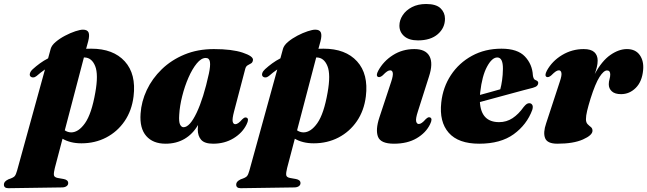

<svg xmlns="http://www.w3.org/2000/svg" viewBox="-113 -724 3317 984"><path d="M74.5 -334.5Q66 -327.5 57 -327.2Q48 -327 42.5 -333Q37.5 -339 40.8 -349.2Q44 -359.5 55 -369.5Q72 -385 91.5 -399.2Q111 -413.5 133.5 -425L147 -474.5Q152 -492 172.8 -509.5Q193.5 -527 220.8 -541.2Q248 -555.5 273.2 -563.8Q298.5 -572 312 -572Q334.5 -572 340.8 -557.8Q347 -543.5 339 -512.5L328.5 -474Q341.5 -474.5 354.5 -474.5Q467.5 -474.5 526.5 -409.5Q585.5 -344.5 571.5 -230Q562.5 -157 525.5 -103Q488.5 -49 431.2 -19.2Q374 10.5 304.5 10.5Q274.5 10.5 250.2 4.2Q226 -2 207.5 -13L168 137Q162 161 163.2 172.8Q164.5 184.5 182.5 188L213.5 193.5Q236.5 198 236.5 214.5Q236.5 224 228.2 230Q220 236 206.5 236.5L-70 240.5Q-93 240.5 -93 222Q-93 214 -88 207.8Q-83 201.5 -70 195Q-45 187 -38 179Q-31 171 -25.5 150.5L117.5 -368Q95.5 -353 74.5 -334.5ZM321 -429.5Q319 -429.5 317 -429.5L219 -56Q233.5 -46 251.5 -45.5Q289.5 -45.5 323 -93.2Q356.5 -141 375.5 -250Q392 -342.5 374.8 -385.2Q357.5 -428 321 -429.5Z M1086.5 -152.5Q1076.5 -114.5 1079.5 -101Q1082.5 -87.5 1093 -87.5Q1107 -87.5 1128 -112Q1136.5 -120 1141.2 -121.5Q1146 -123 1151 -121Q1165 -115 1150.5 -86Q1129.5 -43 1083.8 -15.2Q1038 12.5 979.5 12.5Q936 12.5 918.2 -7.2Q900.5 -27 900.5 -61Q900.5 -70.5 902 -83.5Q875 -37 832.8 -12.2Q790.5 12.5 735.5 12.5Q671 12.5 636.5 -27Q602 -66.5 607.5 -142Q611.5 -203.5 639.2 -262.5Q667 -321.5 716 -369Q765 -416.5 832.5 -444.5Q900 -472.5 983 -472.5Q1076 -472.5 1130.8 -454.2Q1185.5 -436 1183.5 -416.5Q1182 -404 1173.8 -399.2Q1165.5 -394.5 1156.5 -389.5Q1147.5 -384.5 1144 -371.5ZM805.5 -135.5Q803 -99 810 -85.5Q817 -72 827.5 -72Q859.5 -72 894.8 -146.2Q930 -220.5 957.5 -346.5Q966 -386 963 -406.5Q960 -427 941.5 -427Q918.5 -427 895.5 -399Q872.5 -371 853 -326.5Q833.5 -282 820.8 -231.2Q808 -180.5 805.5 -135.5Z M1265 -334.5Q1256.5 -327.5 1247.5 -327.2Q1238.5 -327 1233 -333Q1228 -339 1231.2 -349.2Q1234.5 -359.5 1245.5 -369.5Q1262.5 -385 1282 -399.2Q1301.5 -413.5 1324 -425L1337.5 -474.5Q1342.5 -492 1363.2 -509.5Q1384 -527 1411.2 -541.2Q1438.5 -555.5 1463.8 -563.8Q1489 -572 1502.5 -572Q1525 -572 1531.2 -557.8Q1537.5 -543.5 1529.5 -512.5L1519 -474Q1532 -474.5 1545 -474.5Q1658 -474.5 1717 -409.5Q1776 -344.5 1762 -230Q1753 -157 1716 -103Q1679 -49 1621.8 -19.2Q1564.5 10.5 1495 10.5Q1465 10.5 1440.8 4.2Q1416.5 -2 1398 -13L1358.5 137Q1352.5 161 1353.8 172.8Q1355 184.5 1373 188L1404 193.5Q1427 198 1427 214.5Q1427 224 1418.8 230Q1410.5 236 1397 236.5L1120.5 240.5Q1097.5 240.5 1097.5 222Q1097.5 214 1102.5 207.8Q1107.5 201.5 1120.5 195Q1145.5 187 1152.5 179Q1159.5 171 1165 150.5L1308 -368Q1286 -353 1265 -334.5ZM1511.5 -429.5Q1509.5 -429.5 1507.5 -429.5L1409.5 -56Q1424 -46 1442 -45.5Q1480 -45.5 1513.5 -93.2Q1547 -141 1566 -250Q1582.5 -342.5 1565.2 -385.2Q1548 -428 1511.5 -429.5Z M2029 -517Q1983 -517 1958.5 -538.5Q1934 -560 1934 -592.5Q1934 -620.5 1950.8 -646Q1967.5 -671.5 1998.2 -687.5Q2029 -703.5 2071 -703.5Q2122 -703.5 2144.8 -681.5Q2167.5 -659.5 2167.5 -628Q2167.5 -581 2130.8 -549Q2094 -517 2029 -517ZM2028.5 -152.5Q2016.5 -115.5 2019.8 -102Q2023 -88.5 2033.5 -88.5Q2047.5 -88.5 2068.5 -113Q2077 -121 2081.8 -122.5Q2086.5 -124 2091.5 -122Q2105.5 -116 2091 -87Q2070 -43.5 2022.5 -15.5Q1975 12.5 1906 12.5Q1838 12.5 1824.2 -23.2Q1810.5 -59 1831.5 -122.5L1892 -305.5Q1902.5 -337.5 1900 -350.5Q1897.5 -363.5 1887 -363.5Q1879.5 -363.5 1871 -358Q1862.5 -352.5 1848 -337.5Q1834 -326 1825 -329.5Q1811.5 -335.5 1825.5 -361.5Q1852 -410.5 1900.8 -441.5Q1949.5 -472.5 2010.5 -472.5Q2068.5 -472.5 2088.2 -435.8Q2108 -399 2085 -330Z M2615 -161Q2587 -85 2519.8 -36.2Q2452.5 12.5 2343 12.5Q2236 12.5 2186.8 -43.5Q2137.5 -99.5 2148.5 -199Q2157 -277 2198 -339.2Q2239 -401.5 2305.8 -438Q2372.5 -474.5 2457 -474.5Q2539.5 -474.5 2577.2 -434.5Q2615 -394.5 2618 -338Q2619 -329 2622.5 -322Q2626 -315 2634 -312.5Q2645.5 -308.5 2645.5 -298.5Q2645.5 -291.5 2639.8 -285Q2634 -278.5 2618 -274Q2601.5 -270 2570.8 -261.8Q2540 -253.5 2501.2 -243Q2462.5 -232.5 2422 -221.5Q2381.5 -210.5 2346.5 -201Q2352.5 -98 2445 -98Q2483 -98 2514 -118.5Q2545 -139 2571 -176Q2580.5 -187.5 2587 -191.5Q2593.5 -195.5 2601 -195Q2610 -194.5 2615 -186.2Q2620 -178 2615 -161ZM2348 -250.5Q2347.5 -244 2347 -237.5Q2374 -245 2401.5 -252.5Q2429 -260 2451 -266.5Q2456.5 -286.5 2460.2 -312.8Q2464 -339 2464.5 -371Q2465 -429.5 2435.5 -429.5Q2408.5 -429.5 2383 -382.2Q2357.5 -335 2348 -250.5Z M2689 -329.5Q2676 -335.5 2689.5 -361.5Q2716.5 -411 2767.5 -441.8Q2818.5 -472.5 2878.5 -472.5Q2915.5 -472.5 2932.8 -456.8Q2950 -441 2950 -413.5Q2950 -397.5 2945.8 -380Q2941.5 -362.5 2935 -344.5Q2971.5 -412 3015 -442.2Q3058.5 -472.5 3100 -472.5Q3144 -472.5 3165.8 -441.8Q3187.5 -411 3183 -364.5Q3177.5 -305.5 3145.2 -273.5Q3113 -241.5 3070 -241.5Q3038.5 -241.5 3022.8 -255.8Q3007 -270 3007 -292Q3007 -305.5 3010.8 -318.2Q3014.5 -331 3014.5 -342.5Q3014.5 -363 2998 -363Q2981 -363 2959.5 -329.5Q2938 -296 2913.5 -218.5Q2902 -181 2896 -155.8Q2890 -130.5 2890 -113.5Q2890 -96.5 2898.2 -88Q2906.5 -79.5 2915 -73Q2923.5 -66.5 2923.5 -54Q2923.5 -31 2874.5 -9.2Q2825.5 12.5 2743.5 12.5Q2692 12.5 2680.8 -15.8Q2669.5 -44 2686 -92L2756 -305.5Q2767 -337.5 2764.2 -350.5Q2761.5 -363.5 2751.5 -363.5Q2744 -363.5 2735.5 -358Q2727 -352.5 2712 -337.5Q2698.5 -326 2689 -329.5Z"/></svg>

Font: Fraunces 72pt S000 Black
Style: Italic
Weight: 900
Italic angle: -16°
Version: Version 1.000; ttfautohint (v1.8.3)